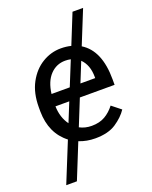

<svg xmlns="http://www.w3.org/2000/svg" viewBox="-166 -800 862 1091"><g transform="rotate(-20 265.0 -254.0)"><path d="M288.1 9.8Q235.4 9.8 190.4 -8.3L105 203.1H40.5L138.2 -37.6Q46.9 -107.9 45.4 -241.2V-266.1Q45.4 -352.5 78.4 -413.3Q111.3 -474.1 164.1 -506.1Q216.8 -538.1 276.4 -538.1Q309.6 -538.1 338.4 -530.8L411.1 -710.9H475.1L393.1 -508.3Q493.7 -446.8 493.7 -272V-238.8H283.7L220.2 -81.5Q252.9 -64 293 -64Q340.8 -64 374 -83.5Q407.2 -103 432.1 -135.7L486.8 -92.3Q460.9 -53.2 413.6 -21.7Q366.2 9.8 288.1 9.8ZM276.4 -463.9Q222.7 -463.9 185.5 -424.8Q148.4 -385.7 139.2 -312.5H249.5L309.6 -460.4Q293.9 -463.9 276.4 -463.9ZM403.3 -319.3Q403.3 -392.1 362.3 -432.1L314 -312.5H403.3ZM136.2 -238.8Q138.2 -170.4 172.9 -123.5L219.7 -238.8Z"/></g></svg>

Font: Roboto21382017
Style: Regular
Weight: 400
Designer: Christian Robertson
Foundry: Google
Version: Version 2.138; 2017